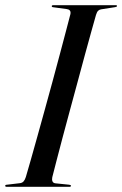

<svg xmlns="http://www.w3.org/2000/svg" viewBox="-28 -720 471 740"><path d="M173.5 -37Q171.5 -28 174.2 -21.2Q177 -14.5 185.5 -13.5L239 -8Q242 -7.5 243.8 -6.5Q245.5 -5.5 245.5 -4Q245.5 -2 244 -1Q242.5 0 240 0H-2.5Q-5 0 -6.5 -1Q-8 -2 -8 -3.5Q-8 -6 -6.2 -7Q-4.5 -8 -2 -8L48.5 -14Q57.5 -15 62.8 -20.8Q68 -26.5 71.5 -37.5Q79 -63 90.5 -103.2Q102 -143.5 115.8 -193.2Q129.5 -243 144.8 -297.8Q160 -352.5 174.8 -407.2Q189.5 -462 202.8 -511.5Q216 -561 226.5 -601Q237 -641 243.5 -666Q245 -675 241.2 -679.5Q237.5 -684 229.5 -685L178 -692Q173.5 -692.5 172.5 -693.5Q171.5 -694.5 171.5 -696.5Q171.5 -698 173 -699Q174.5 -700 177 -700H418.5Q421 -700 422 -699.2Q423 -698.5 423 -697Q423 -695.5 421.8 -694.5Q420.5 -693.5 416 -692.5L361.5 -684Q355 -683 350.2 -678.5Q345.5 -674 342 -662.5Q335 -638 323.8 -597.8Q312.5 -557.5 299 -507.8Q285.5 -458 270.8 -403.2Q256 -348.5 241.2 -294Q226.5 -239.5 213.2 -189.8Q200 -140 189.8 -100.5Q179.5 -61 173.5 -37Z"/></svg>

Font: Fraunces 120pt
Style: Italic
Weight: 400
Italic angle: -16°
Version: Version 1.000;[b76b70a41]